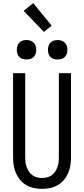

<svg xmlns="http://www.w3.org/2000/svg" viewBox="-20 -1205 540 1233"><path d="M250 8Q224 8 198 2.5Q172 -3 149.5 -16Q127 -29 110 -49Q93 -69 82.5 -93Q72 -117 68 -143Q64 -169 64 -195V-735H142V-195Q142 -179 144 -162.5Q146 -146 151.5 -131Q157 -116 166 -102.5Q175 -89 188.5 -79.5Q202 -70 218 -66Q234 -62 250 -62Q266 -62 282 -66Q298 -70 311.5 -79.5Q325 -89 334 -102.5Q343 -116 348.5 -131Q354 -146 356 -162.5Q358 -179 358 -195V-735H436V-195Q436 -169 432 -143Q428 -117 417.5 -93Q407 -69 390 -49Q373 -29 350.5 -16Q328 -3 302 2.5Q276 8 250 8ZM350 -823Q337 -823 325 -826.5Q313 -830 304 -839Q295 -848 291.5 -860Q288 -872 288 -885Q288 -898 291.5 -910Q295 -922 304 -931Q313 -940 325 -944Q337 -948 350 -948Q363 -948 375 -944Q387 -940 396 -931Q405 -922 409 -910Q413 -898 413 -885Q413 -872 409 -860Q405 -848 396 -839Q387 -830 375 -826.5Q363 -823 350 -823ZM150 -823Q137 -823 125 -826.5Q113 -830 104 -839Q95 -848 91.5 -860Q88 -872 88 -885Q88 -898 91.5 -910Q95 -922 104 -931Q113 -940 125 -944Q137 -948 150 -948Q163 -948 175 -944Q187 -940 196 -931Q205 -922 209 -910Q213 -898 213 -885Q213 -872 209 -860Q205 -848 196 -839Q187 -830 175 -826.5Q163 -823 150 -823ZM262 -1000 132 -1135 193 -1185 312 -1040Z"/></svg>

Font: Iosevka Algr
Style: Regular
Weight: 400
Monospace: yes
Designer: Belleve Invis
Foundry: Belleve Invis
Version: Version 26.0.2; ttfautohint (v1.8.3)